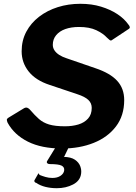

<svg xmlns="http://www.w3.org/2000/svg" viewBox="-20 -772 717 1011"><path d="M543 -574Q523 -596 487 -613Q451 -630 396 -630Q355 -630 324 -619Q293 -608 275.5 -586.5Q258 -565 258 -536Q258 -520 267 -506.5Q276 -493 292.5 -482.5Q309 -472 331 -465L482 -413Q560 -387 597 -346.5Q634 -306 634 -245Q634 -163 590.5 -106Q547 -49 473 -19.5Q399 10 307 10Q199 10 127 -26Q55 -62 20 -126Q16 -136 16 -141.5Q16 -147 24 -152L103 -200Q115 -208 124 -204.5Q133 -201 140 -192Q163 -165 185 -145.5Q207 -126 238.5 -116.5Q270 -107 322 -107Q361 -107 392.5 -116.5Q424 -126 443.5 -147.5Q463 -169 463 -204Q463 -229 445 -246Q427 -263 387 -276L241 -325Q168 -349 131 -395.5Q94 -442 94 -502Q94 -559 118.5 -605Q143 -651 186 -684Q229 -717 284.5 -734.5Q340 -752 403 -752Q463 -752 512 -737Q561 -722 597.5 -698Q634 -674 656 -643Q663 -635 663.5 -629Q664 -623 657 -619L568 -560Q563 -557 557 -561.5Q551 -566 543 -574ZM407 143Q402 180 364.5 199.5Q327 219 279 219Q247 219 219 212Q191 205 171 191Q165 190 162.5 186Q160 182 161 178L181 143Q183 139 185 142.5Q187 146 188 149Q203 155 220 160Q237 165 256 165Q282 165 299 153.5Q316 142 318 125Q320 108 304 100Q288 92 242 92Q234 92 229.5 88Q225 84 227 78L278 -5H346L319 51Q317 54 315.5 54Q314 54 316 54Q354 55 374.5 69Q395 83 402.5 103Q410 123 407 143Z"/></svg>

Font: Libre Franklin Thin
Style: Bold Italic
Weight: 700
Italic angle: -8°
Version: Version 3.000